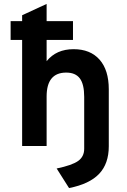

<svg xmlns="http://www.w3.org/2000/svg" viewBox="-20 -742 646 976"><path d="M331 214 268 114.5Q347 98 377.5 76Q408 54 408 14V-249.5Q408 -314 385.8 -343.5Q363.5 -373 316.5 -373Q217 -373 217 -251.5V0H92.5V-539H34V-634.5H92.5V-664.5L217 -722V-634.5H351V-539H217V-431Q266 -492 354 -492Q439 -492 486 -439Q533 -386 533 -288V1.5Q533 90 483.8 141.8Q434.5 193.5 331 214Z"/></svg>

Font: Overpass
Style: Bold
Weight: 700
Designer: Delve Withrington, Dave Bailey, Thomas Jockin
Foundry: Delve Fonts LLC
Version: Version 4.000; ttfautohint (v1.8.3)